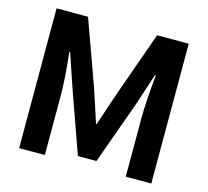

<svg xmlns="http://www.w3.org/2000/svg" viewBox="-111 -914 1128 1043"><g transform="rotate(15 453.0 -393.0)"><path d="M82 0V-786.1H258.8L384.8 -437.5Q398.4 -398.4 420.9 -329.1Q443.4 -259.8 451.2 -235.4H455.1Q461.9 -254.9 484.9 -324.2Q507.8 -393.6 523.4 -437.5L647.5 -786.1H825.2V0H681.6V-329.1Q681.6 -421.9 697.3 -574.2H692.4L630.9 -387.7L505.9 -41H401.4L278.3 -387.7L214.8 -575.2H210Q226.6 -432.6 226.6 -329.1V0Z"/></g></svg>

Font: Gothic A1 ExtraBold
Style: Regular
Weight: 800
Designer: HanYang I&C Co.,Ltd.
Foundry: HanYang I&C Co.,Ltd.
Version: Version 2.50